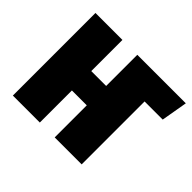

<svg xmlns="http://www.w3.org/2000/svg" viewBox="-125 -705 876 876"><g transform="rotate(45 313.0 -266.5)"><path d="M626 -533 604 -406H487V0H313V-207H217V0H43V-533H217V-332H313V-533Z"/></g></svg>

Font: Fira Sans Condensed ExtraBold
Style: Regular
Weight: 800
Width: 3
Designer: Carrois Corporate & Edenspiekermann AG
Foundry: Carrois Corporate GbR & Edenspiekermann AG
Version: Version 4.203